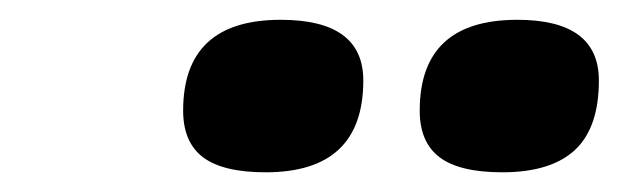

<svg xmlns="http://www.w3.org/2000/svg" viewBox="-20 -787 622 193"><path d="M164.1 -675.8Q164.1 -767.1 262.2 -767.1Q345.2 -767.1 345.2 -706.1Q345.2 -613.8 247.1 -613.8Q204.1 -613.8 184.1 -628.9Q164.1 -644 164.1 -675.8ZM401.9 -675.8Q401.9 -767.1 500 -767.1Q582 -767.1 582 -706.1Q582 -658.7 557.9 -636.2Q533.7 -613.8 484.9 -613.8Q441.9 -613.8 421.9 -628.9Q401.9 -644 401.9 -675.8Z"/></svg>

Font: TypoPRO Open Sans
Style: Italic
Weight: 800
Italic angle: -12°
Foundry: Ascender Corporation
Version: Version 1.10